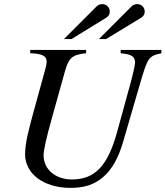

<svg xmlns="http://www.w3.org/2000/svg" viewBox="-20 -896 805 934"><path d="M765 -653H567V-637C620 -632 637 -621 637 -591C637 -582 630 -547 614 -488L550 -255C505 -91 443 -23 330 -23C252 -23 192 -70 192 -141C192 -163 205 -225 232 -320L295 -546C314 -615 331 -630 399 -637V-653H127V-637C189 -635 207 -622 207 -596C207 -584 203 -569 198 -551L146 -362C120 -267 102 -200 102 -146C102 -51 192 18 323 18C388 18 438 3 481 -34C524 -70 556 -128 578 -203L661 -488C699 -618 703 -623 765 -637ZM291 -706H328L497 -810C509 -817 514 -828 514 -840C514 -860 498 -876 478 -876C468 -876 458 -873 451 -866ZM461 -706H496L667 -810C679 -817 684 -828 684 -840C684 -860 668 -876 648 -876C638 -876 628 -873 621 -866Z"/></svg>

Font: XITS
Style: Italic
Weight: 400
Italic angle: -16.33°
Designer: MicroPress Inc., with final additions and corrections provided by Coen Hoffman, Elsevier (retired)
Version: Version 1.302